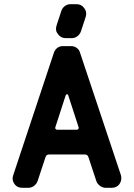

<svg xmlns="http://www.w3.org/2000/svg" viewBox="-20 -896 639 916"><path d="M389 -816 366 -746Q361 -732 349 -723Q337 -714 322 -714H293Q270 -714 256 -734Q242 -751 250 -775L273 -845Q278 -859 290 -867.5Q302 -876 316 -876H345Q369 -876 382 -857Q396 -839 389 -816ZM557 -60Q563 -37 550 -18Q537 0 513 0H484Q470 0 457.5 -9Q445 -18 440 -31L402 -146Q398 -159 385 -159H214Q201 -159 197 -146L159 -31Q154 -18 142 -9Q130 0 115 0H86Q62 0 49 -18Q35 -38 43 -60L237 -644Q242 -659 253.5 -667.5Q265 -676 279 -676H320Q334 -676 346 -667.5Q358 -659 362 -644ZM355 -289 305 -443Q300 -450 294 -443L244 -289Q242 -285 245 -281Q248 -277 253 -277H346Q351 -277 354 -281Q357 -285 355 -289Z"/></svg>

Font: Monomaniac One
Style: Regular
Weight: 400
Version: Version 1.000; ttfautohint (v1.8.3)